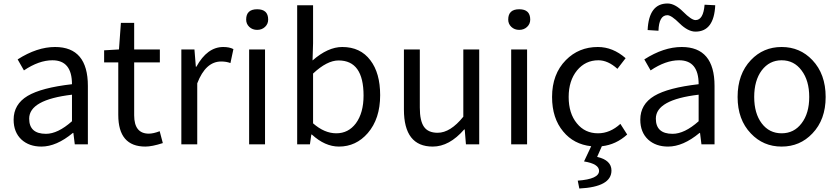

<svg xmlns="http://www.w3.org/2000/svg" viewBox="-20 -826 4797 1099"><path d="M103 -27Q58 -69 58 -141Q58 -229 138 -277Q217 -324 392 -344Q392 -481 280 -481Q203 -481 117 -423L81 -486Q192 -557 295 -557Q483 -557 483 -334V0H408L400 -65H397Q303 13 217 13Q147 13 103 -27ZM392 -132V-284Q147 -255 147 -147Q147 -60 243 -60Q311 -60 392 -132Z M657 -168V-469H576V-538L661 -543L672 -695H748V-543H895V-469H748V-166Q748 -61 832 -61Q858 -61 894 -75L912 -7Q850 13 812 13Q657 13 657 -168Z M1018 -543H1093L1101 -444H1104Q1166 -557 1258 -557Q1293 -557 1316 -545L1299 -465Q1276 -474 1246 -474Q1157 -474 1109 -349V0H1018Z M1406 -543H1497V0H1406ZM1407 -672Q1389 -689 1389 -714Q1389 -773 1452 -773Q1515 -773 1515 -714Q1515 -689 1497 -672Q1479 -655 1452 -655Q1425 -655 1407 -672Z M1765 -56H1762L1754 0H1681V-796H1772V-578L1769 -480Q1857 -557 1939 -557Q2043 -557 2100 -481Q2156 -408 2156 -281Q2156 -146 2085 -64Q2018 13 1920 13Q1840 13 1765 -56ZM2017 -120Q2061 -180 2061 -279Q2061 -480 1918 -480Q1852 -480 1772 -405V-120Q1837 -63 1905 -63Q1974 -63 2017 -120Z M2292 -199V-543H2383V-210Q2383 -134 2407 -100Q2431 -66 2485 -66Q2558 -66 2632 -158V-543H2723V0H2647L2640 -85H2637Q2552 13 2457 13Q2292 13 2292 -199Z M2906 -543H2997V0H2906ZM2907 -672Q2889 -689 2889 -714Q2889 -773 2952 -773Q3015 -773 3015 -714Q3015 -689 2997 -672Q2979 -655 2952 -655Q2925 -655 2907 -672Z M3398 72Q3480 91 3480 150Q3480 244 3296 253L3287 208Q3409 199 3409 152Q3409 112 3323 98L3364 11Q3264 0 3204 -73Q3140 -149 3140 -271Q3140 -402 3219 -482Q3293 -557 3402 -557Q3488 -557 3561 -493L3514 -432Q3460 -481 3405 -481Q3331 -481 3283 -423Q3235 -364 3235 -271Q3235 -177 3282 -120Q3328 -63 3403 -63Q3472 -63 3531 -117L3570 -56Q3506 2 3425 11Z M3690 -27Q3645 -69 3645 -141Q3645 -229 3725 -277Q3804 -324 3979 -344Q3979 -481 3867 -481Q3790 -481 3704 -423L3668 -486Q3779 -557 3882 -557Q4070 -557 4070 -334V0H3995L3987 -65H3984Q3890 13 3804 13Q3734 13 3690 -27ZM3979 -132V-284Q3734 -255 3734 -147Q3734 -60 3830 -60Q3898 -60 3979 -132ZM3870 -692Q3823 -739 3800 -739Q3752 -739 3749 -650L3687 -654Q3694 -806 3801 -806Q3843 -806 3890 -759Q3938 -711 3961 -711Q4006 -711 4013 -799L4074 -796Q4067 -645 3961 -645Q3918 -645 3870 -692Z M4278 -62Q4202 -141 4202 -271Q4202 -402 4278 -482Q4349 -557 4454 -557Q4559 -557 4630 -482Q4706 -402 4706 -271Q4706 -141 4630 -62Q4559 13 4454 13Q4349 13 4278 -62ZM4568 -120Q4612 -177 4612 -271Q4612 -365 4568 -423Q4525 -481 4454 -481Q4384 -481 4340 -423Q4297 -365 4297 -271Q4297 -177 4340 -120Q4383 -63 4454 -63Q4525 -63 4568 -120Z"/></svg>

Font: 思源黑体R
Style: Regular
Weight: 400
Designer: Ryoko NISHIZUKA  (kana & ideographs); Paul D. Hunt (Latin, Greek & Cyrillic); Wenlong ZHANG  (bopomofo); Sandoll Communi
Foundry: Adobe Systems Incorporated
Version: Version 1.00 June 24, 2014, initial release